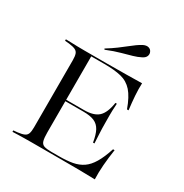

<svg xmlns="http://www.w3.org/2000/svg" viewBox="-174 -891 982 1026"><g transform="rotate(30 317.0 -378.0)"><path d="M162.1 -2.4Q137.9 -2.4 116.9 -2Q96 -1.6 78.2 -1.2Q60.5 -0.8 45.2 0V-8.9L71 -11.3Q96.8 -14.5 110.1 -20.6Q123.4 -26.6 128.2 -39.9Q133.1 -53.2 133.1 -78.2V-492.7Q133.1 -517.7 128.2 -531Q123.4 -544.4 110.1 -550.4Q96.8 -556.5 71 -559.7L45.2 -562.1V-571Q60.5 -571 78.2 -570.2Q96 -569.4 116.9 -569Q137.9 -568.5 162.1 -568.5H171.8H296.8Q368.5 -568.5 421 -569.4Q473.4 -570.2 515.3 -571Q513.7 -535.5 516.5 -495.2Q519.4 -454.8 525 -409.7H515.3Q491.9 -475 463.3 -507.3Q434.7 -539.5 393.1 -549.6Q351.6 -559.7 289.5 -559.7H208.1V-91.1Q208.1 -57.3 212.9 -39.9Q217.7 -22.6 232.7 -16.9Q247.6 -11.3 277.4 -11.3H325.8Q373.4 -11.3 408.5 -17.7Q443.5 -24.2 470.2 -42.3Q496.8 -60.5 517.7 -95.6Q538.7 -130.6 557.3 -187.9H566.9Q558.9 -135.5 555.2 -88.7Q551.6 -41.9 553.2 0Q510.5 -1.6 456 -2Q401.6 -2.4 327.4 -2.4H171.8ZM178.2 -283.1V-291.9H415.3V-283.1ZM446.8 -165.3Q439.5 -210.5 425.8 -235.9Q412.1 -261.3 387.1 -272.2Q362.1 -283.1 318.5 -283.1V-291.9Q378.2 -291.9 406.5 -318.1Q434.7 -344.4 444.4 -408.9H453.2Q450 -359.7 450.4 -333.9Q450.8 -308.1 450.8 -287.1Q450.8 -271.8 451.2 -256Q451.6 -240.3 452.8 -219Q454 -197.6 455.6 -165.3ZM251.6 -625.8 248.4 -631.5Q282.3 -652.4 307.3 -671Q332.3 -689.5 350.8 -704.4Q369.4 -719.4 385.1 -730.6Q400.8 -741.9 416.1 -750Q434.7 -758.9 448.4 -755.2Q462.1 -751.6 467.7 -739.5Q474.2 -727.4 469.4 -713.7Q464.5 -700 446 -691.1Q425.8 -680.6 399.6 -673Q373.4 -665.3 337.5 -655.6Q301.6 -646 251.6 -625.8Z"/></g></svg>

Font: Playfair 144pt SemiExpanded Light
Style: Regular
Weight: 300
Width: 6
Designer: Claus Eggers Sørensen
Foundry: Claus Eggers Sørensen
Version: Version 2.203